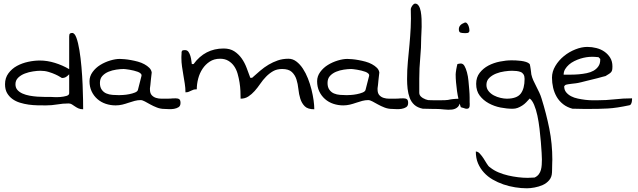

<svg xmlns="http://www.w3.org/2000/svg" viewBox="-20 -601 3527 1061"><path d="M359.4 -29.3Q327.1 -29.3 296.4 -23.9Q265.6 -18.6 234.4 -18.6Q212.9 -18.6 188 -19Q163.1 -19.5 138.2 -22.9Q113.3 -26.4 89.8 -33.7Q66.4 -41 48.3 -54.2Q30.3 -67.4 19 -86.9Q7.8 -106.4 7.8 -135.7Q7.8 -170.9 26.9 -196.3Q45.9 -221.7 73.7 -236.8Q101.6 -252 135.3 -259.3Q168.9 -266.6 200.2 -266.6Q241.2 -266.6 283.7 -253.4Q326.2 -240.2 362.3 -218.8V-399.4Q362.3 -412.1 366.7 -415.5Q371.1 -418.9 378.9 -418.9Q392.6 -418.9 402.3 -392.1Q412.1 -365.2 418.9 -323.2Q425.8 -281.2 430.2 -230.5Q434.6 -179.7 436.5 -132.8Q438.5 -85.9 439 -49.3Q439.5 -12.7 439.5 2.9Q423.8 2.9 412.6 -2.4Q401.4 -7.8 393.1 -13.7Q384.8 -19.5 377 -24.4Q369.1 -29.3 359.4 -29.3ZM65.4 -135.7Q65.4 -116.2 76.2 -104Q86.9 -91.8 104.5 -84Q122.1 -76.2 143.6 -72.3Q165 -68.4 186.5 -66.9Q208 -65.4 227.5 -65.4H259.8Q261.7 -65.4 277.8 -64.5Q293.9 -63.5 312.5 -64.9Q331.1 -66.4 346.7 -70.8Q362.3 -75.2 362.3 -85.9V-190.4Q351.6 -179.7 343.3 -174.8Q335 -169.9 322.3 -169.9Q321.3 -169.9 311.5 -176.3Q301.8 -182.6 285.6 -189.9Q269.5 -197.3 248.5 -203.6Q227.5 -210 203.1 -210Q186.5 -210 163.1 -206.5Q139.6 -203.1 117.7 -194.8Q95.7 -186.5 80.6 -171.9Q65.4 -157.2 65.4 -135.7Z M756.8 -47.9Q741.2 -47.9 724.1 -43.5Q707 -39.1 690.4 -33.2Q673.8 -27.3 655.8 -22.9Q637.7 -18.6 619.1 -18.6Q590.8 -18.6 564.5 -27.3Q538.1 -36.1 518.1 -53.7Q498 -71.3 486.3 -96.2Q474.6 -121.1 474.6 -152.3Q474.6 -179.7 491.7 -203.1Q508.8 -226.6 534.2 -242.2Q559.6 -257.8 588.9 -266.6Q618.2 -275.4 641.6 -275.4Q652.3 -275.4 668.5 -273.9Q684.6 -272.5 703.6 -269Q722.7 -265.6 742.2 -260.3Q761.7 -254.9 777.8 -246.1Q793.9 -237.3 805.2 -226.1Q816.4 -214.8 818.4 -200.2Q818.4 -195.3 816.4 -183.1Q814.5 -170.9 813.5 -157.2Q812.5 -143.6 811 -131.3Q809.6 -119.1 808.6 -113.3V-107.4Q808.6 -85.9 818.4 -75.2Q828.1 -64.5 842.3 -60.1Q856.4 -55.7 872.1 -55.7H903.3Q918 -55.7 921.9 -56.2Q925.8 -56.6 927.2 -56.6Q928.7 -56.6 932.1 -57.1Q935.5 -57.6 951.2 -57.6Q963.9 -57.6 970.7 -52.7Q977.5 -47.9 977.5 -32.2Q977.5 -15.6 966.8 -8.8Q956.1 -2 941.4 0.5Q926.8 2.9 912.1 2Q897.5 1 889.6 1Q867.2 1 847.2 -6.8Q827.1 -14.6 810.5 -23.9Q793.9 -33.2 780.3 -40.5Q766.6 -47.9 756.8 -47.9ZM532.2 -142.6Q532.2 -119.1 542.5 -105Q552.7 -90.8 567.9 -84.5Q583 -78.1 601.6 -76.7Q620.1 -75.2 637.7 -75.2Q644.5 -75.2 660.6 -76.2Q676.8 -77.1 694.3 -80.6Q711.9 -84 726.1 -89.8Q740.2 -95.7 742.2 -104.5L761.7 -180.7Q763.7 -188.5 757.8 -194.3Q752 -200.2 741.7 -204.1Q731.4 -208 719.2 -210.9Q707 -213.9 695.3 -215.8Q683.6 -217.8 674.3 -218.8Q665 -219.7 663.1 -219.7Q645.5 -219.7 622.6 -216.3Q599.6 -212.9 579.6 -204.6Q559.6 -196.3 545.9 -181.6Q532.2 -167 532.2 -142.6Z M1539.1 -219.7Q1509.8 -219.7 1488.8 -207.5Q1467.8 -195.3 1450.2 -177.2Q1432.6 -159.2 1418 -137.7Q1403.3 -116.2 1387.2 -98.1Q1371.1 -80.1 1352.5 -67.9Q1334 -55.7 1309.6 -55.7Q1309.6 -74.2 1308.6 -97.7Q1307.6 -121.1 1303.7 -145.5Q1299.8 -169.9 1293 -193.8Q1286.1 -217.8 1273.4 -235.8Q1260.7 -253.9 1241.7 -265.1Q1222.7 -276.4 1196.3 -276.4Q1163.1 -276.4 1139.2 -260.7Q1115.2 -245.1 1099.1 -220.7Q1083 -196.3 1075.2 -166.5Q1067.4 -136.7 1067.4 -107.4Q1054.7 -107.4 1048.3 -105Q1042 -102.5 1035.6 -99.6Q1029.3 -96.7 1022.9 -93.8Q1016.6 -90.8 1004.9 -90.8Q1004.9 -115.2 1001 -139.2Q997.1 -163.1 993.2 -186.5Q989.3 -210 985.8 -233.4Q982.4 -256.8 982.4 -280.3V-287.1Q982.4 -292 982.9 -297.4Q983.4 -302.7 983.4 -306.6V-314.5Q986.3 -322.3 991.2 -323.2Q996.1 -324.2 1002 -324.2Q1014.6 -324.2 1021.5 -314.5Q1028.3 -304.7 1032.2 -291.5Q1036.1 -278.3 1037.6 -265.1Q1039.1 -252 1040 -247.1H1049.8Q1081.1 -290 1122.6 -311.5Q1164.1 -333 1215.8 -333Q1251 -333 1274.9 -317.4Q1298.8 -301.8 1315.4 -278.3Q1332 -254.9 1342.8 -226.1Q1353.5 -197.3 1363.3 -170.9H1373Q1394.5 -190.4 1417.5 -210Q1440.4 -229.5 1464.4 -243.7Q1488.3 -257.8 1515.1 -267.1Q1542 -276.4 1574.2 -276.4Q1597.7 -276.4 1617.7 -261.2Q1637.7 -246.1 1653.8 -221.7Q1669.9 -197.3 1681.6 -167.5Q1693.4 -137.7 1701.2 -106.4Q1709 -75.2 1712.9 -46.9Q1716.8 -18.6 1716.8 2.9Q1680.7 2.9 1664.1 -13.7Q1647.5 -30.3 1639.6 -55.2Q1631.8 -80.1 1628.9 -108.9Q1626 -137.7 1618.2 -162.1Q1610.4 -186.5 1592.8 -203.1Q1575.2 -219.7 1539.1 -219.7Z M2014.6 -47.9Q1999 -47.9 1981.9 -43.5Q1964.8 -39.1 1948.2 -33.2Q1931.6 -27.3 1913.6 -22.9Q1895.5 -18.6 1877 -18.6Q1848.6 -18.6 1822.3 -27.3Q1795.9 -36.1 1775.9 -53.7Q1755.9 -71.3 1744.1 -96.2Q1732.4 -121.1 1732.4 -152.3Q1732.4 -179.7 1749.5 -203.1Q1766.6 -226.6 1792 -242.2Q1817.4 -257.8 1846.7 -266.6Q1876 -275.4 1899.4 -275.4Q1910.2 -275.4 1926.3 -273.9Q1942.4 -272.5 1961.4 -269Q1980.5 -265.6 2000 -260.3Q2019.5 -254.9 2035.6 -246.1Q2051.8 -237.3 2063 -226.1Q2074.2 -214.8 2076.2 -200.2Q2076.2 -195.3 2074.2 -183.1Q2072.3 -170.9 2071.3 -157.2Q2070.3 -143.6 2068.8 -131.3Q2067.4 -119.1 2066.4 -113.3V-107.4Q2066.4 -85.9 2076.2 -75.2Q2085.9 -64.5 2100.1 -60.1Q2114.3 -55.7 2129.9 -55.7H2161.1Q2175.8 -55.7 2179.7 -56.2Q2183.6 -56.6 2185.1 -56.6Q2186.5 -56.6 2189.9 -57.1Q2193.4 -57.6 2209 -57.6Q2221.7 -57.6 2228.5 -52.7Q2235.4 -47.9 2235.4 -32.2Q2235.4 -15.6 2224.6 -8.8Q2213.9 -2 2199.2 0.5Q2184.6 2.9 2169.9 2Q2155.3 1 2147.5 1Q2125 1 2105 -6.8Q2085 -14.6 2068.4 -23.9Q2051.8 -33.2 2038.1 -40.5Q2024.4 -47.9 2014.6 -47.9ZM1790 -142.6Q1790 -119.1 1800.3 -105Q1810.5 -90.8 1825.7 -84.5Q1840.8 -78.1 1859.4 -76.7Q1877.9 -75.2 1895.5 -75.2Q1902.3 -75.2 1918.5 -76.2Q1934.6 -77.1 1952.1 -80.6Q1969.7 -84 1983.9 -89.8Q1998 -95.7 2000 -104.5L2019.5 -180.7Q2021.5 -188.5 2015.6 -194.3Q2009.8 -200.2 1999.5 -204.1Q1989.3 -208 1977.1 -210.9Q1964.8 -213.9 1953.1 -215.8Q1941.4 -217.8 1932.1 -218.8Q1922.9 -219.7 1920.9 -219.7Q1903.3 -219.7 1880.4 -216.3Q1857.4 -212.9 1837.4 -204.6Q1817.4 -196.3 1803.7 -181.6Q1790 -167 1790 -142.6Z M2229.5 -163.1Q2229.5 -214.8 2233.9 -260.7Q2238.3 -306.6 2242.7 -353.5Q2247.1 -400.4 2249.5 -448.2Q2252 -496.1 2250 -551.8Q2251 -555.7 2252.9 -560.5Q2254.9 -565.4 2258.3 -569.8Q2261.7 -574.2 2265.6 -577.6Q2269.5 -581.1 2274.4 -581.1Q2286.1 -581.1 2293.9 -568.8Q2301.8 -556.6 2305.2 -537.6Q2308.6 -518.6 2309.6 -496.1Q2310.5 -473.6 2310.1 -452.6Q2309.6 -431.6 2308.6 -416Q2307.6 -400.4 2307.6 -394.5Q2307.6 -336.9 2302.2 -280.8Q2296.9 -224.6 2296.9 -166V-150.4Q2296.9 -138.7 2296.9 -126Q2296.9 -113.3 2296.9 -101.6V-85.9Q2297.9 -76.2 2303.7 -69.8Q2309.6 -63.5 2316.9 -59.1Q2324.2 -54.7 2332 -51.8Q2339.8 -48.8 2345.7 -47.9Q2349.6 -47.9 2358.9 -47.4Q2368.2 -46.9 2378.9 -46.9Q2389.6 -46.9 2398.9 -46.9Q2408.2 -46.9 2412.1 -46.9Q2428.7 -46.9 2439 -47.4Q2449.2 -47.9 2455.6 -48.8Q2461.9 -49.8 2467.8 -51.3Q2473.6 -52.7 2480.5 -53.2Q2487.3 -53.7 2497.1 -54.7Q2506.8 -55.7 2523.4 -55.7Q2523.4 -23.4 2510.7 -10.7Q2498 2 2478 4.4Q2458 6.8 2434.1 3.9Q2410.2 1 2387.7 1H2374Q2364.3 1 2352.5 0.5Q2340.8 0 2330.1 0H2317.4Q2287.1 -5.9 2269.5 -22Q2252 -38.1 2243.7 -61Q2235.4 -84 2232.4 -110.4Q2229.5 -136.7 2229.5 -163.1Z M2526.4 -8.8Q2519.5 -28.3 2514.2 -51.3Q2508.8 -74.2 2505.4 -98.6Q2502 -123 2500 -146.5Q2498 -169.9 2498 -190.4Q2498 -193.4 2499 -201.7Q2500 -210 2501.5 -218.8Q2502.9 -227.5 2504.9 -235.8Q2506.8 -244.1 2507.8 -247.1Q2508.8 -248 2516.6 -249Q2524.4 -250 2526.4 -250Q2539.1 -250 2546.9 -236.3Q2554.7 -222.7 2560.5 -201.2Q2566.4 -179.7 2568.8 -153.8Q2571.3 -127.9 2573.2 -104Q2575.2 -80.1 2575.2 -61.5Q2575.2 -43 2575.2 -36.1Q2575.2 -33.2 2575.7 -26.9Q2576.2 -20.5 2575.2 -14.2Q2574.2 -7.8 2570.8 -3.9Q2567.4 0 2559.6 0H2555.7Q2553.7 0 2549.8 -1.5Q2545.9 -2.9 2541 -4.4Q2536.1 -5.9 2532.2 -6.8Q2528.3 -7.8 2526.4 -8.8ZM2515.6 -439.5Q2515.6 -463.9 2546.9 -475.6Q2553.7 -478.5 2559.1 -473.6Q2564.5 -468.8 2567.9 -460.9Q2571.3 -453.1 2572.8 -444.8Q2574.2 -436.5 2574.2 -432.6Q2574.2 -426.8 2571.3 -423.3Q2568.4 -419.9 2564 -418.9Q2559.6 -418 2554.7 -418H2546.9Q2533.2 -418 2524.4 -420.9Q2515.6 -423.8 2515.6 -439.5Z M2609.4 236.3Q2621.1 236.3 2631.3 247.6Q2641.6 258.8 2651.4 273.4Q2661.1 288.1 2669.9 303.2Q2678.7 318.4 2688.5 324.2Q2709 340.8 2734.9 351.6Q2760.7 362.3 2788.1 368.7Q2815.4 375 2843.3 378.4Q2871.1 381.8 2897.5 381.8Q2899.4 381.8 2904.8 381.3Q2910.2 380.9 2916 380.9Q2921.9 380.9 2927.2 380.4Q2932.6 379.9 2934.6 379.9Q2949.2 373 2957.5 361.8Q2965.8 350.6 2969.2 337.4Q2972.7 324.2 2973.6 309.6Q2974.6 294.9 2974.6 280.3Q2974.6 269.5 2973.1 243.7Q2971.7 217.8 2968.8 183.1Q2965.8 148.4 2961.4 110.4Q2957 72.3 2949.7 38.1Q2942.4 3.9 2931.6 -21.5Q2920.9 -46.9 2907.2 -56.6Q2897.5 -45.9 2887.7 -35.6Q2877.9 -25.4 2865.7 -17.6Q2853.5 -9.8 2840.8 -4.9Q2828.1 0 2812.5 0Q2781.2 0 2746.1 -6.8Q2710.9 -13.7 2680.7 -30.3Q2650.4 -46.9 2630.9 -72.8Q2611.3 -98.6 2611.3 -137.7Q2611.3 -173.8 2630.9 -198.7Q2650.4 -223.6 2679.2 -238.8Q2708 -253.9 2742.2 -260.7Q2776.4 -267.6 2806.6 -267.6Q2816.4 -267.6 2830.6 -267.1Q2844.7 -266.6 2859.4 -264.6Q2874 -262.7 2886.7 -258.8Q2899.4 -254.9 2907.2 -247.1Q2908.2 -245.1 2909.7 -236.8Q2911.1 -228.5 2912.6 -218.8Q2914.1 -209 2915 -200.2Q2916 -191.4 2916 -190.4Q2919.9 -172.9 2927.2 -156.7Q2934.6 -140.6 2943.4 -123.5Q2952.1 -106.4 2960 -89.8Q2967.8 -73.2 2972.7 -56.6Q2999 27.3 3015.6 110.4Q3032.2 193.4 3032.2 281.2Q3032.2 285.2 3031.7 295.4Q3031.2 305.7 3031.2 316.9Q3031.2 328.1 3030.8 338.4Q3030.3 348.6 3030.3 352.5Q3029.3 377.9 3014.6 395Q3000 412.1 2979 421.4Q2958 430.7 2934.1 435.1Q2910.2 439.5 2891.6 439.5Q2860.4 439.5 2826.7 434.1Q2793 428.7 2761.7 418Q2730.5 407.2 2702.6 391.1Q2674.8 375 2654.3 352.5Q2633.8 330.1 2621.6 301.8Q2609.4 273.4 2609.4 236.3ZM2668 -131.8Q2668 -112.3 2679.7 -97.7Q2691.4 -83 2709 -73.7Q2726.6 -64.5 2746.1 -60.1Q2765.6 -55.7 2780.3 -55.7Q2835.9 -55.7 2857.4 -83.5Q2878.9 -111.3 2878.9 -165Q2878.9 -180.7 2873 -189.9Q2867.2 -199.2 2857.4 -203.1Q2847.7 -207 2835 -208.5Q2822.3 -210 2809.6 -210Q2792 -210 2767.6 -206.5Q2743.2 -203.1 2721.2 -194.3Q2699.2 -185.5 2683.6 -170.4Q2668 -155.3 2668 -131.8Z M3030.3 -171.9Q3030.3 -205.1 3048.8 -236.3Q3067.4 -267.6 3096.2 -291Q3125 -314.5 3159.7 -328.1Q3194.3 -341.8 3225.6 -341.8Q3251 -341.8 3275.9 -335.4Q3300.8 -329.1 3320.3 -315.4Q3339.8 -301.8 3352.1 -281.7Q3364.3 -261.7 3364.3 -234.4Q3364.3 -221.7 3362.8 -214.4Q3361.3 -207 3356.4 -201.7Q3351.6 -196.3 3344.2 -191.9Q3336.9 -187.5 3326.2 -180.7Q3320.3 -179.7 3308.6 -176.3Q3296.9 -172.9 3281.7 -168.9Q3266.6 -165 3250 -161.1Q3233.4 -157.2 3218.3 -153.3Q3203.1 -149.4 3191.4 -146.5Q3179.7 -143.6 3173.8 -142.6Q3170.9 -141.6 3161.1 -140.6Q3151.4 -139.6 3140.1 -138.2Q3128.9 -136.7 3119.1 -135.3Q3109.4 -133.8 3107.4 -132.8Q3104.5 -131.8 3101.1 -128.4Q3097.7 -125 3097.7 -124Q3097.7 -104.5 3108.4 -91.3Q3119.1 -78.1 3135.7 -69.3Q3152.3 -60.5 3173.3 -56.2Q3194.3 -51.8 3214.8 -49.3Q3235.4 -46.9 3252.9 -46.9Q3270.5 -46.9 3281.2 -46.9Q3330.1 -46.9 3377 -52.2Q3423.8 -57.6 3472.7 -57.6V-49.8Q3472.7 -43.9 3471.2 -37.6Q3469.7 -31.2 3466.8 -25.9Q3463.9 -20.5 3459 -19.5Q3421.9 -11.7 3393.1 -7.3Q3364.3 -2.9 3338.9 -1.5Q3313.5 0 3286.1 0.5Q3258.8 1 3225.6 1H3209Q3198.2 1 3185.5 0.5Q3172.9 0 3161.1 0H3144.5Q3114.3 -7.8 3092.3 -24.9Q3070.3 -42 3056.6 -65.4Q3043 -88.9 3036.6 -116.2Q3030.3 -143.6 3030.3 -171.9ZM3249 -287.1Q3236.3 -287.1 3220.2 -284.7Q3204.1 -282.2 3187 -276.9Q3169.9 -271.5 3153.3 -263.2Q3136.7 -254.9 3124 -243.7Q3111.3 -232.4 3103 -218.8Q3094.7 -205.1 3094.7 -188.5H3134.8Q3156.2 -188.5 3178.7 -190.4Q3201.2 -192.4 3222.7 -196.8Q3244.1 -201.2 3260.3 -210.4Q3276.4 -219.7 3286.6 -234.4Q3296.9 -249 3296.9 -270.5V-275.4L3287.1 -285.2Q3285.2 -285.2 3279.8 -285.6Q3274.4 -286.1 3268.6 -286.6Q3262.7 -287.1 3257.3 -287.1Q3252 -287.1 3249 -287.1Z"/></svg>

Font: Swanky and Moo Moo
Style: Regular
Weight: 400
Designer: Kimberly Geswein
Foundry: Kimberly Geswein
Version: Version 1.002 2001